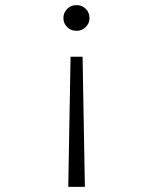

<svg xmlns="http://www.w3.org/2000/svg" viewBox="-20 -731 610 751"><path d="M279 -711Q301 -711 315.5 -696.5Q330 -682 330 -660Q330 -639.5 315.2 -625Q300.5 -610.5 279 -610.5Q257.5 -610.5 242.8 -625Q228 -639.5 228 -660Q228 -681.5 242.8 -696.2Q257.5 -711 279 -711ZM303 -509 312 0H247L256 -509Z"/></svg>

Font: League Mono Narrow UltraLight
Style: Regular
Weight: 200
Width: 3
Designer: Tyler Finck
Foundry: The League of Moveable Type / Tyler Finck
Version: Version 2.210